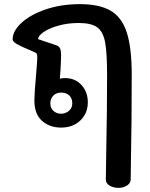

<svg xmlns="http://www.w3.org/2000/svg" viewBox="-20 -613 726 927"><path d="M616 -252Q616 -19 612 175L611 253Q611 271 593.5 282.5Q576 294 552 294Q527 294 509 283Q491 272 491 255L493 116Q497 -80 497 -249Q497 -358 487.5 -409Q478 -460 449.5 -481Q421 -502 360 -502Q308 -502 263 -489.5Q218 -477 191 -458.5Q164 -440 164 -424L253 -394Q265 -390 270 -379Q275 -368 275 -346Q275 -327 274 -315Q273 -283 269 -233Q279 -236 294 -236Q343 -236 373.5 -202.5Q404 -169 404 -119Q404 -66 368 -31.5Q332 3 275 3Q220 3 183 -29.5Q146 -62 146 -128Q146 -160 154 -250L158 -300Q160 -328 160 -334Q160 -355 153 -358L124 -371Q83 -388 62 -400Q41 -412 41 -423Q41 -463 83.5 -502.5Q126 -542 200.5 -567.5Q275 -593 365 -593Q460 -593 514 -561.5Q568 -530 592 -456.5Q616 -383 616 -252ZM223 -115Q223 -91 238 -77.5Q253 -64 275 -64Q296 -64 312.5 -77.5Q329 -91 329 -115Q329 -138 314.5 -152Q300 -166 276 -166Q251 -166 237 -151Q223 -136 223 -115Z"/></svg>

Font: Mali SemiBold
Style: Regular
Weight: 600
Designer: Kitiyaporn Chalermlarp | Katatrad Aksorn Co.,Ltd.
Foundry: Cadson Demak Co.,Ltd.
Version: Version 1.000; ttfautohint (v1.6)